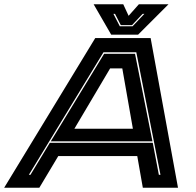

<svg xmlns="http://www.w3.org/2000/svg" viewBox="-74 -878 918 898"><path d="M-54.5 0 371.5 -700H630.5L758.5 0H594L568 -148H198.5L110 0ZM61 -60.5H68.5L159 -210H640.5L669 -60.5H676.5L563.5 -633.5H410ZM163.5 -217 413 -626.5H557.5L639 -217ZM274 -276H547.5L498 -558H441ZM446 -716 364 -858H502.5L527.5 -804L575.5 -858H714L572 -716ZM486.5 -755H546L601 -813H593L543.5 -760.5H491L464 -813H456.5Z"/></svg>

Font: Tourney Expanded ExtraBold
Style: Italic
Weight: 800
Width: 7
Italic angle: -12°
Designer: Tyler Finck
Foundry: Etcetera Type Co
Version: Version 1.010; ttfautohint (v1.8.3)